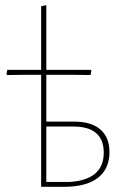

<svg xmlns="http://www.w3.org/2000/svg" viewBox="-20 -722 480 742"><path d="M139 0V-433H85L7 -432L5 -436L8 -452H139V-698L159 -702V-452H330L333 -449L330 -432L254 -433H159V-252H267Q333 -252 368 -221.5Q403 -191 403 -134Q403 -69 358 -34.5Q313 0 227 0ZM263 -233H159V-19H251Q381 -28 381 -132Q381 -233 263 -233Z"/></svg>

Font: Alegreya Sans Thin
Style: Regular
Weight: 100
Designer: Juan Pablo del Peral
Foundry: Huerta Tipografica
Version: Version 2.007